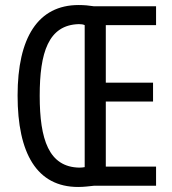

<svg xmlns="http://www.w3.org/2000/svg" viewBox="-20 -739 686 764"><path d="M293 -719C131 -719 50 -589 50 -359C50 -128 127 5 291 5C315 5 335 2 355 0H601V-76H401V-335H589V-410H401V-639H601V-714H354C335 -717 315 -719 293 -719ZM294 -643C303 -643 311 -642 317 -639V-74C312 -73 304 -72 296 -72C174 -74 138 -184 138 -358C138 -529 172 -640 294 -643Z"/></svg>

Font: Noto Sans Arabic UI XCn
Style: Regular
Weight: 400
Width: 2
Designer: Monotype Design Team, Nadine Chahine and Nizar Qandah
Foundry: Monotype Imaging Inc.
Version: Version 2.010